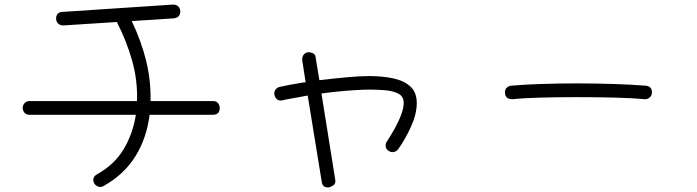

<svg xmlns="http://www.w3.org/2000/svg" viewBox="-20 -686 3040 838"><path d="M432 126Q425 130 418 130Q403 130 392 116Q387 106 387 100Q387 84 403 75Q479 33 519.5 -34.5Q560 -102 573 -185H109Q93 -185 86 -195Q79 -205 79 -215Q79 -226 87 -235.5Q95 -245 109 -245H578Q581 -336 556.5 -422Q532 -508 490 -590L257 -575Q241 -575 233 -584Q225 -593 225 -603Q224 -615 230.5 -624Q237 -633 252 -634L735 -666Q763 -666 767 -638Q767 -609 739 -606L555 -594Q597 -506 618 -420Q639 -334 637 -245H909Q925 -245 932 -235.5Q939 -226 939 -215Q939 -185 909 -185H633Q620 -82 570.5 -3Q521 76 432 126Z M1411 132Q1387 132 1384 106L1323 -269Q1306 -266 1282 -261.5Q1258 -257 1238 -253.5Q1218 -250 1213 -248Q1197 -245 1188.5 -253Q1180 -261 1178 -271Q1175 -283 1181.5 -293.5Q1188 -304 1202 -307Q1219 -311 1243.5 -315.5Q1268 -320 1288.5 -323.5Q1309 -327 1314 -327L1299 -423Q1298 -439 1306 -448Q1314 -457 1324 -458Q1339 -458 1348 -452.5Q1357 -447 1358 -433L1374 -336Q1442 -344 1496.5 -349Q1551 -354 1591 -354Q1649 -354 1696 -344Q1743 -334 1771 -308.5Q1799 -283 1799 -236Q1799 -189 1774.5 -134.5Q1750 -80 1718 -35Q1708 -22 1693 -22Q1684 -22 1676 -28Q1663 -36 1663 -51Q1663 -60 1669 -69Q1686 -95 1703 -125.5Q1720 -156 1731 -185.5Q1742 -215 1742 -237Q1742 -265 1719 -277Q1696 -289 1662.5 -292Q1629 -295 1595 -295Q1567 -295 1528 -292.5Q1489 -290 1450 -286Q1411 -282 1383 -278L1443 97Q1447 115 1434 123.5Q1421 132 1411 132Z M2217 -253Q2198 -253 2191 -261.5Q2184 -270 2184 -283Q2184 -307 2211 -312Q2267 -317 2342 -319.5Q2417 -322 2496 -322Q2578 -322 2657.5 -319.5Q2737 -317 2798 -312Q2814 -311 2820.5 -301Q2827 -291 2825 -280Q2825 -269 2815.5 -260.5Q2806 -252 2792 -253Q2743 -258 2663.5 -260Q2584 -262 2498 -262Q2416 -262 2340 -260Q2264 -258 2217 -253Z"/></svg>

Font: Hachi Maru Pop
Style: Regular
Weight: 400
Designer: Nontynet
Foundry: Nontynet
Version: Version 1.300